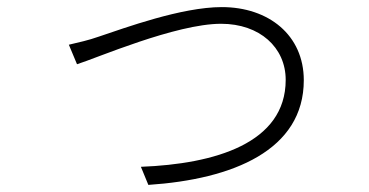

<svg xmlns="http://www.w3.org/2000/svg" viewBox="-20 -513 1040 541"><path d="M197 -332C249 -348 475 -446 603 -446C712 -446 785 -379 785 -288C785 -109 585 -51 377 -43L398 8C637 -8 836 -90 836 -287C836 -414 737 -493 605 -493C491 -493 331 -434 259 -410C228 -399 203 -394 174 -387Z"/></svg>

Font: Spoqa Han Sans Neo Light
Style: Regular
Weight: 300
Designer: [Spoqa Han Sans Neo] Dong-huui Kim  Younghwa Kang  Yujin Lee  [Noto Sans] Ryoko NISHIZUKA  (kana & ideographs); Paul D. 
Foundry: Spoqa (http://www.spoqa-han-sans.com)
Version: Version 1.000